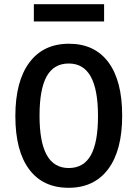

<svg xmlns="http://www.w3.org/2000/svg" viewBox="-20 -878 654 913"><path d="M308 -670Q430 -670 495.5 -582Q561 -494 561 -328Q561 -163 494.5 -74Q428 15 306 15Q184 15 118.5 -73Q53 -161 53 -326Q53 -491 119.5 -580.5Q186 -670 308 -670ZM307 -576Q236 -576 202 -515Q168 -454 168 -328Q168 -202 202.5 -140.5Q237 -79 307 -79Q378 -79 412 -140Q446 -201 446 -326Q446 -452 411.5 -514Q377 -576 307 -576ZM475 -776H141V-858H475Z"/></svg>

Font: Intel One Mono Medium
Style: Regular
Weight: 500
Monospace: yes
Designer: Fred Shallcrass
Foundry: Frere-Jones Type LLC
Version: Version 1.400;hotconv 1.1.0;makeotfexe 2.6.0;FJTRelease1.4